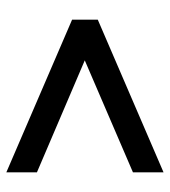

<svg xmlns="http://www.w3.org/2000/svg" viewBox="14 -530 523 590"><g transform="rotate(-90 275.0 -234.5)"><path d="M41 7V-87L385 -235L41 -382V-476L510 -274V-195Z"/></g></svg>

Font: Frank Ruhl Libre Black
Style: Regular
Weight: 900
Designer: Yanek Iontef
Foundry: Fontef
Version: Version 6.004